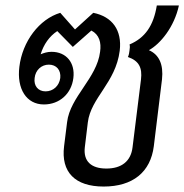

<svg xmlns="http://www.w3.org/2000/svg" viewBox="-20 -673 676 704"><path d="M360 11C467 11 532 -42 544 -137L574 -382C580 -437 563 -473 526 -489C568 -512 619 -574 636 -653H555C543 -579 512 -534 455 -510C457 -503 456 -496 455 -489C454 -481 453 -472 449 -464C490 -450 502 -424 497 -382L466 -133C460 -82 426 -55 370 -55C314 -55 285 -82 291 -133L302 -224C313 -315 404 -369 419 -487C428 -562 392 -612 322 -626L255 -565L201 -626C124 -603 62 -521 51 -428C41 -347 77 -290 141 -290C198 -290 242 -329 249 -387C256 -443 223 -483 169 -483C154 -483 141 -479 129 -474C140 -510 161 -540 190 -559L247 -501L315 -561C344 -546 352 -517 347 -483C335 -386 237 -318 226 -225L215 -137C203 -42 255 11 360 11ZM107 -387C110 -416 132 -436 159 -436C187 -436 204 -416 201 -387C197 -358 175 -338 147 -338C120 -338 103 -358 107 -387Z"/></svg>

Font: TPK Tissa Web
Style: Italic
Weight: 400
Italic angle: -7°
Designer: Jacques Le Bailly, Suppakit Chalermlarp | Katatrad Co.,Ltd.
Foundry: Jacques Le Bailly, Cadson Demak Co.,Ltd.
Version: Version 5.000;Glyphs 3.1.2 (3151)